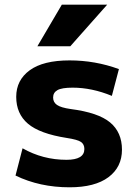

<svg xmlns="http://www.w3.org/2000/svg" viewBox="-20 -787 585 817"><path d="M456 -379Q371 -414 289 -414Q243 -414 224.5 -403.5Q206 -393 206 -372Q206 -352 222.5 -340.5Q239 -329 281 -323Q398 -308 448.5 -266Q499 -224 499 -150Q499 -76 441.5 -33Q384 10 276 10Q149 10 46 -40L76 -156Q162 -107 263 -107Q339 -107 339 -153Q339 -173 324.5 -183Q310 -193 264 -200Q149 -218 99 -260.5Q49 -303 49 -375Q49 -446 106.5 -488Q164 -530 276 -530Q385 -530 486 -493ZM243 -767H436L279 -590H139Z"/></svg>

Font: Mplus 1p ExtraBold
Style: Regular
Weight: 800
Version: Version 1.061